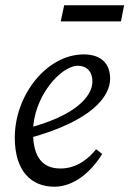

<svg xmlns="http://www.w3.org/2000/svg" viewBox="-20 -694 490 727"><path d="M186 13C260 13 325 -43 367 -111L344 -129C317 -95 272 -56 209 -56C144 -56 105 -95 105 -194C105 -327 210 -445 275 -445C308 -445 330 -423 330 -386C330 -329 266 -255 79 -207L83 -169C330 -235 397 -330 397 -396C397 -455 361 -488 297 -488C157 -488 36 -334 36 -173C36 -45 99 13 186 13ZM210 -613H438L450 -674H223L210 -613Z"/></svg>

Font: Source Serif 4 Variable
Style: Italic
Weight: 400
Italic angle: -12°
Designer: Frank Grießhammer
Foundry: Adobe Systems Incorporated
Version: Version 4.004;hotconv 1.0.116;makeotfexe 2.5.65601